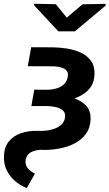

<svg xmlns="http://www.w3.org/2000/svg" viewBox="-65 -776 574 1007"><path d="M98.6 -528.3 212.9 -527.8Q247.1 -527.3 285.4 -521.5Q323.7 -515.6 357.4 -500.5Q391.1 -485.4 411.6 -457.8Q432.1 -430.2 430.7 -386.7Q429.2 -341.3 405.5 -312.5Q381.8 -283.7 345.7 -268.1Q309.6 -252.4 268.8 -246.3Q228 -240.2 191.9 -240.2L103 -240.7L114.7 -305.7L186 -305.2Q209 -305.7 231.4 -312.3Q253.9 -318.8 270.3 -333.7Q286.6 -348.6 290.5 -374.5Q293.5 -391.6 286.6 -402.1Q279.8 -412.6 266.8 -418.2Q253.9 -423.8 239 -426Q224.1 -428.2 211.4 -428.2L80.6 -428.7ZM110.8 -282.2H179.7Q210.9 -281.7 250.7 -277.1Q290.5 -272.5 327.4 -259.3Q364.3 -246.1 387.7 -220.5Q411.1 -194.8 410.2 -151.9Q408.7 -106 386 -74.5Q363.3 -43 327.6 -24.4Q292 -5.9 250.7 2.2Q209.5 10.3 170.9 10.3L147 9.8Q121.1 10.7 98.1 22Q75.2 33.2 69.8 61.5Q66.9 80.1 73 93.5Q79.1 106.9 91.3 117.2Q103.5 127.4 118.2 135.3L75.2 210.4Q39.6 196.3 12 171.9Q-15.6 147.5 -30.8 114.7Q-45.9 82 -44.4 42.5Q-42.5 -4.9 -18.6 -34.2Q5.4 -63.5 43.2 -76.7Q81.1 -89.8 123.5 -89.8L150.9 -89.4Q168 -89.4 187.7 -92.5Q207.5 -95.7 226.1 -103Q244.6 -110.4 258.1 -123.3Q271.5 -136.2 275.4 -156.7Q279.3 -176.8 271 -189.2Q262.7 -201.7 247.6 -208Q232.4 -214.4 214.8 -216.8Q197.3 -219.2 182.6 -219.7H99.6ZM228 -753.9 285.2 -683.6 367.7 -753.4 488.8 -755.9 489.3 -747.1 328.1 -611.8H240.7L114.3 -747.6L113.8 -756.3Z"/></svg>

Font: Roboto
Style: Bold Italic
Weight: 700
Italic angle: -12°
Designer: Christian Robertson
Foundry: Google
Version: Version 3.0